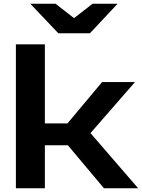

<svg xmlns="http://www.w3.org/2000/svg" viewBox="-20 -1007 759 1027"><path d="M220 0V-230H343L536 0H719L464 -295L702 -568H526L341 -347H220V-770H65V0ZM609 -987H475L376 -910L277 -987H142L292 -829H461Z"/></svg>

Font: Bounded Med
Style: Regular
Weight: 500
Designer: Vlad Churkin
Version: Version 3.0